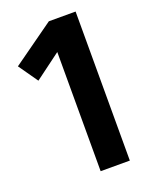

<svg xmlns="http://www.w3.org/2000/svg" viewBox="-129 -745 642 816"><g transform="rotate(-20 191.5 -337.0)"><path d="M315 0H183V-539L66 -452L5 -539L194 -674H315Z"/></g></svg>

Font: Fira Sans Compressed SemiBold
Style: Regular
Weight: 600
Width: 1
Designer: bBox Type GmbH & Carrois Corporate GbR & Edenspiekermann AG
Foundry: bBox Type GmbH & Carrois Corporate GbR & Edenspiekermann AG
Version: Version 4.301